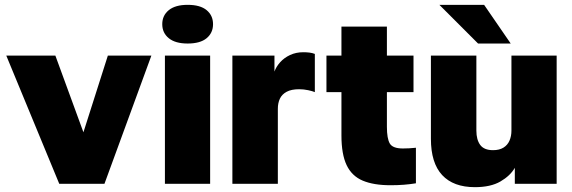

<svg xmlns="http://www.w3.org/2000/svg" viewBox="-20 -760 2365 794"><path d="M225 0 6 -530H209L325 -213L426 -530H606L412 0Z M662 0V-530H849V0ZM756 -580Q705 -580 678 -602Q651 -624 651 -660Q651 -696 678 -718Q705 -740 756 -740Q808 -740 834.5 -718Q861 -696 861 -660Q861 -624 834.5 -602Q808 -580 756 -580Z M941 0V-530H1115V-464Q1122 -484 1138.5 -502.5Q1155 -521 1179.5 -532.5Q1204 -544 1234 -544Q1248 -544 1260 -542.5Q1272 -541 1282 -537V-379Q1273 -383 1254.5 -387Q1236 -391 1217 -391Q1185 -391 1165.5 -380.5Q1146 -370 1137.5 -352Q1129 -334 1129 -310V0Z M1595 6Q1525 6 1480 -13Q1435 -32 1413.5 -77Q1392 -122 1392 -200V-379H1330V-530H1392V-650H1580V-530H1690V-379H1580V-236Q1580 -187 1592 -166.5Q1604 -146 1646 -146Q1673 -146 1700 -149V-2Q1676 2 1650 4Q1624 6 1595 6Z M1944 14Q1855 14 1808.5 -36Q1762 -86 1762 -186V-530H1950V-220Q1950 -182 1966 -160.5Q1982 -139 2019 -139Q2045 -139 2062 -149.5Q2079 -160 2087 -178.5Q2095 -197 2095 -220V-530H2282V0H2109V-66Q2090 -33 2049.5 -9.5Q2009 14 1944 14ZM1957 -580 1797 -740H1982L2092 -580Z"/></svg>

Font: Golos Text ExtraBold
Style: Regular
Weight: 800
Designer: A.Korolkova, Vitaly Kuzmin
Foundry: ParaType Ltd
Version: Version 2.004